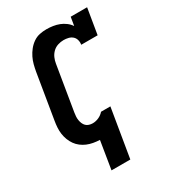

<svg xmlns="http://www.w3.org/2000/svg" viewBox="-224 -857 1048 1176"><g transform="rotate(-30 300.0 -269.0)"><path d="M210 205 242 8Q219 7 196.5 3Q174 -1 154 -9.5Q134 -18 117 -31Q100 -44 87.5 -61.5Q75 -79 67 -100Q59 -121 56 -143Q53 -165 54.5 -188Q56 -211 60 -234L112 -549Q116 -572 122 -595.5Q128 -619 139 -641.5Q150 -664 166 -684Q182 -704 203 -718.5Q224 -733 248 -738Q272 -743 296 -743Q319 -743 342 -739.5Q365 -736 385.5 -728Q406 -720 424 -706.5Q442 -693 454 -675L464 -735H580L550 -554H434Q437 -571 432.5 -587.5Q428 -604 416 -614.5Q404 -625 387.5 -629Q371 -633 354 -633Q334 -633 313.5 -626.5Q293 -620 277.5 -605Q262 -590 253.5 -570.5Q245 -551 242 -531L190 -216Q188 -203 187 -190Q186 -177 188 -164Q190 -151 195 -139Q200 -127 208.5 -118.5Q217 -110 229.5 -106Q242 -102 255 -102Q276 -102 297 -111Q318 -120 333 -137L334 -138H400L343 205Z"/></g></svg>

Font: Iosevka Slab XBdExObl
Style: Regular
Weight: 800
Width: 7
Italic angle: -9°
Monospace: yes
Designer: Belleve Invis
Foundry: Belleve Invis
Version: Version 11.1.0; ttfautohint (v1.8.3)